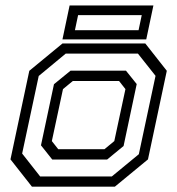

<svg xmlns="http://www.w3.org/2000/svg" viewBox="-20 -704 668 724"><path d="M100.5 0 19.5 -103 90.5 -437 215.5 -540H528L609 -437L538 -103L413 0ZM131.5 -38.5H401.5L503.5 -122.5L566.5 -418L500 -502H228L126 -417.5L63.5 -125ZM177 -102.5 134.5 -156 183.5 -386.5 246 -437.5H455L495.5 -387L446 -153.5L384 -102.5ZM199.5 -141.5H374L411 -172L453 -368L429 -398.5H254.5L217.5 -368L175.5 -172ZM215.5 -555.5 242.5 -683.5H558.5L531.5 -555.5ZM262.5 -590H502.5L514.5 -647H274.5Z"/></svg>

Font: Tourney
Style: Italic
Weight: 400
Italic angle: -12°
Version: Version 1.015